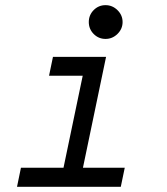

<svg xmlns="http://www.w3.org/2000/svg" viewBox="-20 -718 640 738"><path d="M444.3 0H45.4L60.5 -73.2H224.1L297.9 -426.8H168.5L183.6 -499.5H387.7L298.8 -73.2H459.5ZM385.7 -698.2Q412.1 -698.2 431.6 -679Q451.2 -659.7 451.2 -633.3Q451.2 -606.9 431.6 -587.6Q412.1 -568.4 385.7 -568.4Q358.9 -568.4 340.1 -587.4Q321.3 -606.4 321.3 -633.3Q321.3 -660.2 340.1 -679.2Q358.9 -698.2 385.7 -698.2Z"/></svg>

Font: Anka/Coder
Style: Italic
Weight: 400
Italic angle: -12°
Monospace: yes
Version: Version 001.100